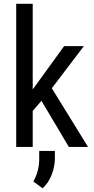

<svg xmlns="http://www.w3.org/2000/svg" viewBox="-20 -770 491 1006"><path d="M151.4 0H64.9V-750H151.4V-301.3L315.9 -528.3H419.4L251.5 -307.6L441.4 0H340.8L197.3 -241.7L151.4 -189ZM185.5 21H267.6V58.1Q267.6 104 250 147.5Q232.4 190.9 203.1 216.3L154.8 181.2Q184.6 127.4 185.5 66.9Z"/></svg>

Font: RobotoCondensed-Regular
Style: Regular
Weight: 400
Designer: Google
Version: Version 2.001201; 2014